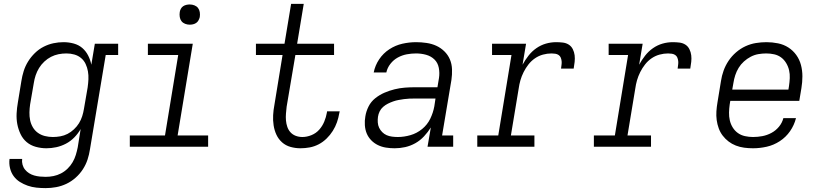

<svg xmlns="http://www.w3.org/2000/svg" viewBox="-20 -755 4240 988"><path d="M215 213Q191 213 167.5 210.5Q144 208 122.5 200.5Q101 193 82 181Q63 169 50 151Q37 133 31.5 110Q26 87 29 63H94Q92 78 96 92.5Q100 107 109 118Q118 129 130 136.5Q142 144 156 148Q170 152 185 153.5Q200 155 215 155Q235 155 255 151Q275 147 293.5 137.5Q312 128 327.5 113Q343 98 353.5 80Q364 62 370 42.5Q376 23 380 3L395 -91Q382 -68 362.5 -48Q343 -28 319 -15.5Q295 -3 269.5 2.5Q244 8 219 8Q191 8 164 0.5Q137 -7 117 -24Q97 -41 85.5 -65.5Q74 -90 69 -116.5Q64 -143 65.5 -171.5Q67 -200 72 -228L90 -338Q94 -364 102 -389.5Q110 -415 124.5 -438.5Q139 -462 159.5 -482Q180 -502 204.5 -514.5Q229 -527 255 -532.5Q281 -538 307 -538Q334 -538 359.5 -531Q385 -524 403.5 -508Q422 -492 433.5 -469.5Q445 -447 450 -422L468 -530H588V-472H524L443 13Q439 40 430.5 66Q422 92 406.5 116Q391 140 369 159.5Q347 179 321.5 191Q296 203 269 208Q242 213 215 213ZM252 -50Q271 -50 290.5 -53.5Q310 -57 327.5 -66Q345 -75 360.5 -89.5Q376 -104 386.5 -121Q397 -138 403 -157Q409 -176 412 -195L431 -305Q434 -326 435 -347Q436 -368 432.5 -388Q429 -408 420.5 -426Q412 -444 397 -456.5Q382 -469 362.5 -474.5Q343 -480 322 -480Q301 -480 281 -476Q261 -472 242.5 -462.5Q224 -453 208 -438Q192 -423 181 -405Q170 -387 163.5 -367.5Q157 -348 154 -328L135 -218Q132 -198 131.5 -177Q131 -156 135 -136.5Q139 -117 149 -100Q159 -83 175 -71.5Q191 -60 211 -55Q231 -50 252 -50Z M648 0V-58H829L897 -472H741V-530H972L894 -58H1051V0ZM956 -628Q944 -628 932.5 -632.5Q921 -637 914 -646Q907 -655 905 -667.5Q903 -680 905 -693Q906 -701 910.5 -709.5Q915 -718 922.5 -723Q930 -728 939 -730Q948 -732 956 -732Q969 -732 980.5 -727.5Q992 -723 999 -714Q1006 -705 1008 -692.5Q1010 -680 1008 -667Q1006 -659 1001.5 -650.5Q997 -642 989.5 -637Q982 -632 973.5 -630Q965 -628 956 -628Z M1526 8Q1500 8 1475 1Q1450 -6 1431.5 -22.5Q1413 -39 1402.5 -61.5Q1392 -84 1388 -110Q1384 -136 1385.5 -162.5Q1387 -189 1392 -215L1434 -472H1297V-530H1444L1478 -735H1543L1509 -530H1699V-472H1500L1455 -206Q1453 -188 1451.5 -170.5Q1450 -153 1451.5 -135.5Q1453 -118 1458.5 -102Q1464 -86 1475 -74Q1486 -62 1502 -56Q1518 -50 1536 -50Q1559 -50 1582.5 -59.5Q1606 -69 1622.5 -87.5Q1639 -106 1648.5 -129Q1658 -152 1662 -175Q1662 -177 1662.5 -178.5Q1663 -180 1663 -182H1728Q1727 -180 1727 -177.5Q1727 -175 1726 -173Q1722 -149 1714 -126Q1706 -103 1692.5 -81.5Q1679 -60 1660.5 -42Q1642 -24 1620 -12.5Q1598 -1 1574 3.5Q1550 8 1526 8Z M2011 8Q1988 8 1966 4.5Q1944 1 1924.5 -8.5Q1905 -18 1890 -33.5Q1875 -49 1867 -68.5Q1859 -88 1857.5 -111Q1856 -134 1860 -156Q1864 -182 1876.5 -207Q1889 -232 1911 -249.5Q1933 -267 1958.5 -278Q1984 -289 2010.5 -295.5Q2037 -302 2063 -304Q2089 -306 2115 -306H2231L2239 -354Q2243 -380 2238 -406Q2233 -432 2215.5 -449Q2198 -466 2173 -473Q2148 -480 2121 -480Q2097 -480 2073 -475.5Q2049 -471 2027 -459Q2005 -447 1989 -426.5Q1973 -406 1968 -382H1903Q1910 -418 1931 -449.5Q1952 -481 1983.5 -501.5Q2015 -522 2050.5 -530Q2086 -538 2121 -538Q2148 -538 2175 -534Q2202 -530 2225 -519.5Q2248 -509 2266.5 -491Q2285 -473 2295 -449.5Q2305 -426 2306 -398.5Q2307 -371 2303 -344L2255 -58H2312V0H2180L2197 -99Q2182 -75 2162 -53.5Q2142 -32 2117 -18Q2092 -4 2065 2Q2038 8 2011 8ZM2027 -50Q2059 -50 2092 -59.5Q2125 -69 2152 -91Q2179 -113 2194 -144Q2209 -175 2215 -208L2221 -248H2115Q2101 -248 2087 -247.5Q2073 -247 2059 -245Q2045 -243 2031 -240.5Q2017 -238 2003 -233Q1989 -228 1976 -221.5Q1963 -215 1951.5 -205Q1940 -195 1933.5 -181.5Q1927 -168 1925 -154Q1923 -140 1924 -125Q1925 -110 1931 -97.5Q1937 -85 1947 -75Q1957 -65 1969.5 -59.5Q1982 -54 1997 -52Q2012 -50 2027 -50Z M2436 0V-58H2544L2612 -472H2512V-530H2687L2669 -422Q2682 -446 2699.5 -468.5Q2717 -491 2740 -507Q2763 -523 2789 -530.5Q2815 -538 2842 -538Q2859 -538 2876 -536Q2893 -534 2906.5 -525.5Q2920 -517 2927.5 -502Q2935 -487 2937 -470.5Q2939 -454 2937 -436.5Q2935 -419 2932 -402H2867Q2868 -412 2869.5 -421.5Q2871 -431 2870 -440.5Q2869 -450 2865.5 -458.5Q2862 -467 2854.5 -472Q2847 -477 2837.5 -478.5Q2828 -480 2818 -480Q2796 -480 2774 -474Q2752 -468 2733 -455Q2714 -442 2699.5 -423.5Q2685 -405 2674.5 -384Q2664 -363 2658 -342Q2652 -321 2649 -299L2609 -58H2730V0Z M3036 0V-58H3144L3212 -472H3112V-530H3287L3269 -422Q3282 -446 3299.5 -468.5Q3317 -491 3340 -507Q3363 -523 3389 -530.5Q3415 -538 3442 -538Q3459 -538 3476 -536Q3493 -534 3506.5 -525.5Q3520 -517 3527.5 -502Q3535 -487 3537 -470.5Q3539 -454 3537 -436.5Q3535 -419 3532 -402H3467Q3468 -412 3469.5 -421.5Q3471 -431 3470 -440.5Q3469 -450 3465.5 -458.5Q3462 -467 3454.5 -472Q3447 -477 3437.5 -478.5Q3428 -480 3418 -480Q3396 -480 3374 -474Q3352 -468 3333 -455Q3314 -442 3299.5 -423.5Q3285 -405 3274.5 -384Q3264 -363 3258 -342Q3252 -321 3249 -299L3209 -58H3330V0Z M3855 8Q3832 8 3809.5 5Q3787 2 3766.5 -6Q3746 -14 3729 -27Q3712 -40 3699 -57Q3686 -74 3678.5 -94.5Q3671 -115 3668 -137Q3665 -159 3666.5 -182Q3668 -205 3672 -228L3690 -338Q3694 -365 3703.5 -391.5Q3713 -418 3729 -442Q3745 -466 3767.5 -485.5Q3790 -505 3816 -517Q3842 -529 3869.5 -533.5Q3897 -538 3924 -538Q3954 -538 3983.5 -532Q4013 -526 4037 -510.5Q4061 -495 4077.5 -472Q4094 -449 4101.5 -421Q4109 -393 4109 -362.5Q4109 -332 4104 -302L4093 -236H3738L3735 -218Q3732 -197 3731.5 -176Q3731 -155 3735.5 -135.5Q3740 -116 3750.5 -99Q3761 -82 3777 -70.5Q3793 -59 3813.5 -54.5Q3834 -50 3855 -50Q3879 -50 3903 -54.5Q3927 -59 3949.5 -71Q3972 -83 3988.5 -103Q4005 -123 4011 -147H4076Q4067 -111 4045.5 -80Q4024 -49 3992.5 -28.5Q3961 -8 3925.5 0Q3890 8 3855 8ZM3748 -294H4037L4040 -312Q4043 -332 4044 -353Q4045 -374 4040.5 -393.5Q4036 -413 4025.5 -430.5Q4015 -448 3999.5 -459.5Q3984 -471 3964 -475.5Q3944 -480 3923 -480Q3903 -480 3882.5 -476.5Q3862 -473 3843 -463Q3824 -453 3808 -438.5Q3792 -424 3781 -406Q3770 -388 3763.5 -368Q3757 -348 3754 -328Z"/></svg>

Font: Iosevka Slab LtExObl
Style: Regular
Weight: 300
Width: 7
Italic angle: -9°
Monospace: yes
Designer: Belleve Invis
Foundry: Belleve Invis
Version: Version 11.1.0; ttfautohint (v1.8.3)